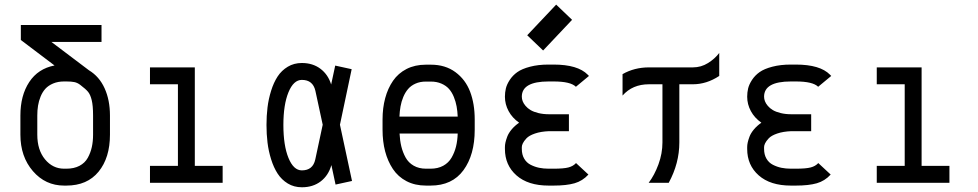

<svg xmlns="http://www.w3.org/2000/svg" viewBox="-20 -792 4239 832"><path d="M141.6 -291.5V-208.5Q141.6 -142.1 175 -101.6Q208.5 -61 257.8 -61H267.6Q300.8 -61 324.5 -73.5Q348.1 -85.9 360.4 -108.2Q372.6 -130.4 377.9 -154.8Q383.3 -179.2 383.3 -208.5V-291.5Q383.3 -334.5 377.4 -358.2Q371.6 -381.8 361.8 -393.8Q352.1 -405.8 327.6 -424.3Q315.4 -433.6 302.2 -436.3Q289.1 -439 267.6 -439H257.8Q231 -439 210.2 -430.2Q189.5 -421.4 176.8 -407.5Q164.1 -393.6 156 -373.8Q147.9 -354 144.8 -334Q141.6 -314 141.6 -291.5ZM70.3 -683.6H419.9V-610.4H202.6L365.7 -487.3Q410.2 -460.4 433.3 -409.4Q456.5 -358.4 456.5 -291.5V-208.5Q456.5 -108.4 407.2 -48.1Q357.9 12.2 267.6 12.2H257.8Q176.8 12.2 122.6 -50.5Q68.4 -113.3 68.4 -208.5V-291.5Q68.4 -378.4 106.7 -436.5Q145 -494.6 216.3 -508.3L70.3 -618.7Z M629.9 -500H824.2V-73.2H944.8V0H629.9V-73.2H751V-426.8H629.9Z M1378.4 -251.5 1346.7 -398.4Q1335.9 -445.8 1288.1 -445.8Q1252 -445.8 1230 -392.1Q1208 -338.4 1208 -250.5Q1208 -161.6 1230 -107.7Q1252 -53.7 1288.1 -53.7Q1335.9 -53.7 1346.2 -101.1ZM1453.1 -251.5 1505.4 -7.8 1434.1 7.8 1416 -76.7Q1403.3 -31.7 1369.9 -6.1Q1336.4 19.5 1288.1 19.5Q1253.9 19.5 1227.1 3.2Q1200.2 -13.2 1183.1 -39.6Q1166 -65.9 1154.8 -101.8Q1143.6 -137.7 1139.2 -174.3Q1134.8 -210.9 1134.8 -250.5Q1134.8 -290 1139.2 -326.4Q1143.6 -362.8 1154.8 -398.7Q1166 -434.6 1183.1 -460.7Q1200.2 -486.8 1227.1 -502.9Q1253.9 -519 1288.1 -519Q1335.4 -519 1368.7 -493.9Q1401.9 -468.8 1415 -425.8L1432.6 -507.8L1503.9 -492.2Z M1847.2 -438.5H1825.2Q1800.3 -438.5 1780.5 -429.7Q1760.7 -420.9 1748.3 -406.2Q1735.8 -391.6 1727.5 -371.6Q1719.2 -351.6 1715.6 -330.8Q1711.9 -310.1 1710.9 -286.6H1963.4Q1962.4 -310.1 1958.7 -330.6Q1955.1 -351.1 1946.8 -371.6Q1938.5 -392.1 1925.8 -406.5Q1913.1 -420.9 1892.8 -429.7Q1872.6 -438.5 1847.2 -438.5ZM2037.1 -274.4V-229.5Q2037.1 -121.1 1988.3 -54.4Q1939.5 12.2 1845.7 12.2H1826.2Q1778.3 12.2 1741.7 -6.8Q1705.1 -25.9 1682.6 -59.6Q1660.2 -93.3 1648.9 -136.2Q1637.7 -179.2 1637.7 -230V-273.9Q1637.7 -324.2 1649.2 -366.7Q1660.6 -409.2 1683.1 -441.9Q1705.6 -474.6 1741.9 -493.2Q1778.3 -511.7 1825.2 -511.7H1847.2Q1909.7 -511.7 1953.4 -479.5Q1997.1 -447.3 2017.1 -394.8Q2037.1 -342.3 2037.1 -274.4ZM1963.4 -213.4H1711.4Q1712.9 -183.1 1719 -157.7Q1725.1 -132.3 1737.5 -109.6Q1750 -86.9 1772.7 -74Q1795.4 -61 1826.2 -61H1845.7Q1877.4 -61 1900.6 -73.7Q1923.8 -86.4 1936.8 -108.9Q1949.7 -131.3 1956.1 -157Q1962.4 -182.6 1963.4 -213.4Z M2333.5 -573.2 2264.6 -639.2 2390.1 -772 2459 -706.1ZM2475.6 -416Q2452.6 -439 2378.9 -439H2357.4Q2241.2 -439 2241.2 -373Q2241.2 -363.3 2244.9 -353.5Q2248.5 -343.8 2257.3 -333.3Q2266.1 -322.8 2279.3 -314.9Q2292.5 -307.1 2313.2 -302Q2334 -296.9 2359.4 -296.9H2445.3V-223.6H2359.4Q2323.7 -222.2 2298.1 -213.4Q2272.5 -204.6 2261.2 -192.4Q2250 -180.2 2245.6 -170.9Q2241.2 -161.6 2241.2 -154.8V-146.5Q2241.2 -122.1 2251.5 -104.5Q2261.7 -86.9 2279.5 -77.9Q2297.4 -68.8 2316.4 -64.9Q2335.4 -61 2357.4 -61H2378.9Q2422.4 -61 2443.1 -66.4Q2463.9 -71.8 2476.1 -85.4L2529.8 -35.6Q2504.4 -7.8 2469.5 2.2Q2434.6 12.2 2378.9 12.2H2357.4Q2268.1 12.2 2218 -32Q2168 -76.2 2168 -146.5V-154.8Q2168 -163.6 2170.2 -174.1Q2172.4 -184.6 2178 -199.7Q2183.6 -214.8 2197 -231Q2210.4 -247.1 2229.5 -260.3Q2199.7 -281.2 2183.8 -310.8Q2168 -340.3 2168 -373Q2168 -391.6 2172.1 -408.9Q2176.3 -426.3 2189 -445.8Q2201.7 -465.3 2221.7 -479.5Q2241.7 -493.7 2276.9 -502.9Q2312 -512.2 2357.4 -512.2H2378.9Q2483.9 -512.2 2526.9 -468.3Q2527.8 -467.3 2529.8 -465.3L2532.2 -462.9Z M2792 -500H2982.4Q3018.1 -500 3048.1 -518.8Q3078.1 -537.6 3096.7 -562.5V-462.9Q3042 -426.8 2982.4 -426.8H2923.8V-174.8Q2923.8 -84.5 2877.9 0H2791Q2815.9 -32.7 2833.3 -79.8Q2850.6 -127 2850.6 -174.8V-426.8H2792Q2720.7 -426.8 2677.7 -377.9V-470.7Q2729 -500 2792 -500Z M3525.4 -416Q3502.4 -439 3428.7 -439H3407.2Q3291 -439 3291 -373Q3291 -363.3 3294.7 -353.5Q3298.3 -343.8 3307.1 -333.3Q3315.9 -322.8 3329.1 -314.9Q3342.3 -307.1 3363 -302Q3383.8 -296.9 3409.2 -296.9H3495.1V-223.6H3409.2Q3373.5 -222.2 3347.9 -213.4Q3322.3 -204.6 3311 -192.4Q3299.8 -180.2 3295.4 -170.9Q3291 -161.6 3291 -154.8V-146.5Q3291 -122.1 3301.3 -104.5Q3311.5 -86.9 3329.3 -77.9Q3347.2 -68.8 3366.2 -64.9Q3385.3 -61 3407.2 -61H3428.7Q3472.2 -61 3492.9 -66.4Q3513.7 -71.8 3525.9 -85.4L3579.6 -35.6Q3554.2 -7.8 3519.3 2.2Q3484.4 12.2 3428.7 12.2H3407.2Q3317.9 12.2 3267.8 -32Q3217.8 -76.2 3217.8 -146.5V-154.8Q3217.8 -163.6 3220 -174.1Q3222.2 -184.6 3227.8 -199.7Q3233.4 -214.8 3246.8 -231Q3260.3 -247.1 3279.3 -260.3Q3249.5 -281.2 3233.6 -310.8Q3217.8 -340.3 3217.8 -373Q3217.8 -391.6 3221.9 -408.9Q3226.1 -426.3 3238.8 -445.8Q3251.5 -465.3 3271.5 -479.5Q3291.5 -493.7 3326.7 -502.9Q3361.8 -512.2 3407.2 -512.2H3428.7Q3533.7 -512.2 3576.7 -468.3Q3577.6 -467.3 3579.6 -465.3L3582 -462.9Z M3779.3 -500H3973.6V-73.2H4094.2V0H3779.3V-73.2H3900.4V-426.8H3779.3Z"/></svg>

Font: Anka/Coder Condensed
Style: Regular
Weight: 400
Width: 4
Monospace: yes
Version: Version 1.100